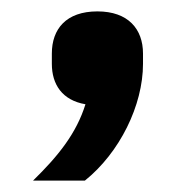

<svg xmlns="http://www.w3.org/2000/svg" viewBox="-20 -174 339 337"><path d="M151 -154C96 -154 71 -123 71 -80V-62C71 -26 89 2 130 9C114 60 83 99 38 143H129C190 94 231 11 231 -62V-80C231 -123 205 -154 151 -154Z"/></svg>

Font: IBM Plex Devanagari Medium
Style: Regular
Weight: 600
Designer: Mike Abbink, Paul van der Laan, Pieter van Rosmalen, Erin McLaughlin
Foundry: Bold Monday
Version: Version 1.0